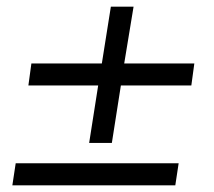

<svg xmlns="http://www.w3.org/2000/svg" viewBox="-20 -555 640 575"><path d="M247 -127 274 -299H65L74 -365H285L312 -535H380L352 -365H562L553 -299H342L315 -127ZM17 0 27 -66H515L505 0Z"/></svg>

Font: Nunito Sans 7pt
Style: Italic
Weight: 400
Italic angle: -9°
Designer: Vernon Adams
Foundry: Vernon Adams
Version: Version 3.101;gftools[0.9.27]